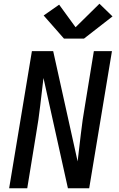

<svg xmlns="http://www.w3.org/2000/svg" viewBox="-20 -1009 640 1029"><path d="M29 0 151 -735H265L396 -144Q405 -218 413.5 -292.5Q422 -367 435 -441L483 -735H580L458 0H344L213 -591Q204 -517 195.5 -442.5Q187 -368 174 -294L126 0ZM323 -802 214 -926 297 -984 385 -863 513 -989 583 -921 430 -802Z"/></svg>

Font: Iosevka Curly MdExObl
Style: Regular
Weight: 500
Width: 7
Italic angle: -9°
Monospace: yes
Designer: Belleve Invis
Foundry: Belleve Invis
Version: Version 11.1.0; ttfautohint (v1.8.3)